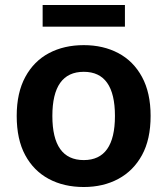

<svg xmlns="http://www.w3.org/2000/svg" viewBox="-20 -740 671 770"><path d="M47 -275Q47 -368 81.5 -431.5Q116 -495 176.5 -527Q237 -559 316 -559Q394 -559 454.5 -527Q515 -495 549.5 -431.5Q584 -368 584 -275Q584 -181 549.5 -118Q515 -55 454.5 -22.5Q394 10 316 10Q236 10 175.5 -22.5Q115 -55 81 -118Q47 -181 47 -275ZM190 -275Q190 -98 316 -98Q441 -98 441 -275Q441 -452 316 -452Q190 -452 190 -275ZM151 -720H481V-633H151Z"/></svg>

Font: Kufam SemiBold
Style: Regular
Weight: 600
Designer: Wael Morcos, Artur Schmal
Foundry: Original Type
Version: Version 1.300; ttfautohint (v1.8.3)